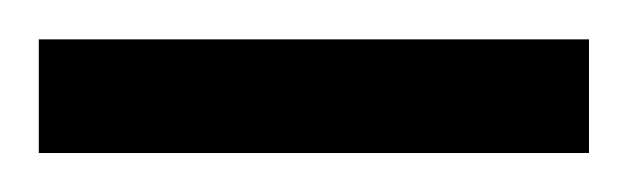

<svg xmlns="http://www.w3.org/2000/svg" viewBox="-20 -576 324 99"><path d="M283.7 -497.1H0V-555.7H283.7Z"/></svg>

Font: Scheherazade New Medium
Style: Regular
Weight: 500
Designer: SIL International
Foundry: SIL International
Version: Version 4.000